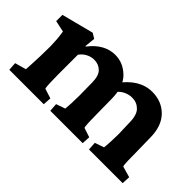

<svg xmlns="http://www.w3.org/2000/svg" viewBox="-52 -569 788 788"><g transform="rotate(45 341.5 -175.5)"><path d="M14.6 0 12.2 -36.1 61 -49.8Q61.5 -55.2 62.7 -77.9Q64 -100.6 64.9 -127.9L65.9 -187Q65.4 -209.5 64 -227.3Q62.5 -245.1 59.1 -266.6L9.3 -277.3V-313.5L148.9 -349.6L171.4 -335.9L166.5 -290L168.9 -289.1Q193.8 -321.3 221.4 -336.2Q249 -351.1 278.8 -351.1Q325.2 -351.1 360.6 -316.4Q396 -281.7 396 -210L397 -128.9Q397 -102.5 397.9 -79.3Q398.9 -56.2 400.9 -49.8L442.4 -36.1L440.4 0H252.4L250 -36.1L289.6 -49.8Q291 -61.5 292 -84.7Q293 -107.9 293 -128.4L292 -201.7Q292 -242.2 274.9 -259Q257.8 -275.9 231.9 -275.9Q214.4 -275.9 197.5 -267.1Q180.7 -258.3 169.9 -242.7V-127.9Q169.9 -102.5 170.9 -79.3Q171.9 -56.2 173.8 -49.8L216.8 -36.1L214.4 0ZM477.1 0 474.6 -36.1 514.6 -49.8Q516.1 -61.5 517.3 -85.2Q518.6 -108.9 518.6 -128.4L516.6 -192.9Q516.6 -238.8 498 -257.3Q479.5 -275.9 452.6 -275.9Q434.1 -275.9 416.7 -267.8Q399.4 -259.8 388.2 -244.6L364.3 -272.9Q420.4 -351.1 493.7 -351.1Q549.3 -351.1 585 -314.5Q620.6 -277.8 620.6 -210.4L622.1 -128.9Q622.1 -102.5 622.8 -79.3Q623.5 -56.2 626 -49.8L674.3 -36.1L672.4 0Z"/></g></svg>

Font: Lateef
Style: Bold
Weight: 700
Designer: SIL International
Foundry: SIL International
Version: Version 4.200